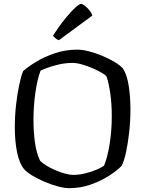

<svg xmlns="http://www.w3.org/2000/svg" viewBox="-20 -978 755 998"><path d="M340 0Q315 0 281 -9Q247 -18 212 -33Q177 -48 148.5 -65Q120 -82 106 -98Q81 -127 69 -185Q57 -243 57 -316Q57 -375 63.5 -433Q70 -491 80 -537.5Q90 -584 100 -608Q124 -630 166.5 -656Q209 -682 264.5 -701Q320 -720 382 -720Q407 -720 441 -711.5Q475 -703 510 -688.5Q545 -674 574.5 -656.5Q604 -639 619 -622Q640 -590 649 -532.5Q658 -475 658 -410Q658 -349 651.5 -290.5Q645 -232 635 -186.5Q625 -141 613 -117Q592 -94 550 -66.5Q508 -39 454 -19.5Q400 0 340 0ZM361 -69Q393 -69 426 -77.5Q459 -86 485 -97.5Q511 -109 521 -117Q539 -161 550 -229.5Q561 -298 561 -376Q561 -437 553.5 -490.5Q546 -544 534 -580Q531 -586 511.5 -598Q492 -610 464.5 -622Q437 -634 408 -642.5Q379 -651 356 -651Q313 -651 266.5 -638Q220 -625 191 -611Q174 -567 164 -497Q154 -427 154 -355Q154 -294 161.5 -238.5Q169 -183 188 -143Q198 -132 218.5 -119Q239 -106 265 -94.5Q291 -83 316.5 -76Q342 -69 361 -69ZM286 -769Q277 -772 268.5 -779Q260 -786 255 -792Q287 -842 317.5 -879.5Q348 -917 370.5 -937.5Q393 -958 401 -958Q408 -958 420.5 -948.5Q433 -939 444.5 -925Q456 -911 460 -897Z"/></svg>

Font: Texturina 72pt Medium
Style: Regular
Weight: 500
Designer: Guillermo Torres Carreño
Foundry: Omnibus-Type
Version: Version 1.002; ttfautohint (v1.8.3)